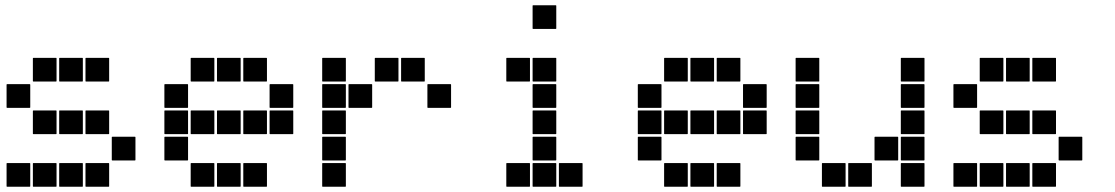

<svg xmlns="http://www.w3.org/2000/svg" viewBox="-20 -715 4240 730"><path d="M307 -495H393Q395 -495 395 -493V-407Q395 -405 393 -405H307Q305 -405 305 -407V-493Q305 -495 307 -495ZM207 -495H293Q295 -495 295 -493V-407Q295 -405 293 -405H207Q205 -405 205 -407V-493Q205 -495 207 -495ZM107 -495H193Q195 -495 195 -493V-407Q195 -405 193 -405H107Q105 -405 105 -407V-493Q105 -495 107 -495ZM7 -395H93Q95 -395 95 -393V-307Q95 -305 93 -305H7Q5 -305 5 -307V-393Q5 -395 7 -395ZM307 -295H393Q395 -295 395 -293V-207Q395 -205 393 -205H307Q305 -205 305 -207V-293Q305 -295 307 -295ZM207 -295H293Q295 -295 295 -293V-207Q295 -205 293 -205H207Q205 -205 205 -207V-293Q205 -295 207 -295ZM107 -295H193Q195 -295 195 -293V-207Q195 -205 193 -205H107Q105 -205 105 -207V-293Q105 -295 107 -295ZM407 -195H493Q495 -195 495 -193V-107Q495 -105 493 -105H407Q405 -105 405 -107V-193Q405 -195 407 -195ZM307 -95H393Q395 -95 395 -93V-7Q395 -5 393 -5H307Q305 -5 305 -7V-93Q305 -95 307 -95ZM207 -95H293Q295 -95 295 -93V-7Q295 -5 293 -5H207Q205 -5 205 -7V-93Q205 -95 207 -95ZM107 -95H193Q195 -95 195 -93V-7Q195 -5 193 -5H107Q105 -5 105 -7V-93Q105 -95 107 -95ZM7 -95H93Q95 -95 95 -93V-7Q95 -5 93 -5H7Q5 -5 5 -7V-93Q5 -95 7 -95Z M907 -495H993Q995 -495 995 -493V-407Q995 -405 993 -405H907Q905 -405 905 -407V-493Q905 -495 907 -495ZM807 -495H893Q895 -495 895 -493V-407Q895 -405 893 -405H807Q805 -405 805 -407V-493Q805 -495 807 -495ZM707 -495H793Q795 -495 795 -493V-407Q795 -405 793 -405H707Q705 -405 705 -407V-493Q705 -495 707 -495ZM1007 -395H1093Q1095 -395 1095 -393V-307Q1095 -305 1093 -305H1007Q1005 -305 1005 -307V-393Q1005 -395 1007 -395ZM607 -395H693Q695 -395 695 -393V-307Q695 -305 693 -305H607Q605 -305 605 -307V-393Q605 -395 607 -395ZM1007 -295H1093Q1095 -295 1095 -293V-207Q1095 -205 1093 -205H1007Q1005 -205 1005 -207V-293Q1005 -295 1007 -295ZM907 -295H993Q995 -295 995 -293V-207Q995 -205 993 -205H907Q905 -205 905 -207V-293Q905 -295 907 -295ZM807 -295H893Q895 -295 895 -293V-207Q895 -205 893 -205H807Q805 -205 805 -207V-293Q805 -295 807 -295ZM707 -295H793Q795 -295 795 -293V-207Q795 -205 793 -205H707Q705 -205 705 -207V-293Q705 -295 707 -295ZM607 -295H693Q695 -295 695 -293V-207Q695 -205 693 -205H607Q605 -205 605 -207V-293Q605 -295 607 -295ZM607 -195H693Q695 -195 695 -193V-107Q695 -105 693 -105H607Q605 -105 605 -107V-193Q605 -195 607 -195ZM907 -95H993Q995 -95 995 -93V-7Q995 -5 993 -5H907Q905 -5 905 -7V-93Q905 -95 907 -95ZM807 -95H893Q895 -95 895 -93V-7Q895 -5 893 -5H807Q805 -5 805 -7V-93Q805 -95 807 -95ZM707 -95H793Q795 -95 795 -93V-7Q795 -5 793 -5H707Q705 -5 705 -7V-93Q705 -95 707 -95Z M1507 -495H1593Q1595 -495 1595 -493V-407Q1595 -405 1593 -405H1507Q1505 -405 1505 -407V-493Q1505 -495 1507 -495ZM1407 -495H1493Q1495 -495 1495 -493V-407Q1495 -405 1493 -405H1407Q1405 -405 1405 -407V-493Q1405 -495 1407 -495ZM1207 -495H1293Q1295 -495 1295 -493V-407Q1295 -405 1293 -405H1207Q1205 -405 1205 -407V-493Q1205 -495 1207 -495ZM1607 -395H1693Q1695 -395 1695 -393V-307Q1695 -305 1693 -305H1607Q1605 -305 1605 -307V-393Q1605 -395 1607 -395ZM1307 -395H1393Q1395 -395 1395 -393V-307Q1395 -305 1393 -305H1307Q1305 -305 1305 -307V-393Q1305 -395 1307 -395ZM1207 -395H1293Q1295 -395 1295 -393V-307Q1295 -305 1293 -305H1207Q1205 -305 1205 -307V-393Q1205 -395 1207 -395ZM1207 -295H1293Q1295 -295 1295 -293V-207Q1295 -205 1293 -205H1207Q1205 -205 1205 -207V-293Q1205 -295 1207 -295ZM1207 -195H1293Q1295 -195 1295 -193V-107Q1295 -105 1293 -105H1207Q1205 -105 1205 -107V-193Q1205 -195 1207 -195ZM1207 -95H1293Q1295 -95 1295 -93V-7Q1295 -5 1293 -5H1207Q1205 -5 1205 -7V-93Q1205 -95 1207 -95Z M2007 -695H2093Q2095 -695 2095 -693V-607Q2095 -605 2093 -605H2007Q2005 -605 2005 -607V-693Q2005 -695 2007 -695ZM2007 -495H2093Q2095 -495 2095 -493V-407Q2095 -405 2093 -405H2007Q2005 -405 2005 -407V-493Q2005 -495 2007 -495ZM1907 -495H1993Q1995 -495 1995 -493V-407Q1995 -405 1993 -405H1907Q1905 -405 1905 -407V-493Q1905 -495 1907 -495ZM2007 -395H2093Q2095 -395 2095 -393V-307Q2095 -305 2093 -305H2007Q2005 -305 2005 -307V-393Q2005 -395 2007 -395ZM2007 -295H2093Q2095 -295 2095 -293V-207Q2095 -205 2093 -205H2007Q2005 -205 2005 -207V-293Q2005 -295 2007 -295ZM2007 -195H2093Q2095 -195 2095 -193V-107Q2095 -105 2093 -105H2007Q2005 -105 2005 -107V-193Q2005 -195 2007 -195ZM2107 -95H2193Q2195 -95 2195 -93V-7Q2195 -5 2193 -5H2107Q2105 -5 2105 -7V-93Q2105 -95 2107 -95ZM2007 -95H2093Q2095 -95 2095 -93V-7Q2095 -5 2093 -5H2007Q2005 -5 2005 -7V-93Q2005 -95 2007 -95ZM1907 -95H1993Q1995 -95 1995 -93V-7Q1995 -5 1993 -5H1907Q1905 -5 1905 -7V-93Q1905 -95 1907 -95Z M2707 -495H2793Q2795 -495 2795 -493V-407Q2795 -405 2793 -405H2707Q2705 -405 2705 -407V-493Q2705 -495 2707 -495ZM2607 -495H2693Q2695 -495 2695 -493V-407Q2695 -405 2693 -405H2607Q2605 -405 2605 -407V-493Q2605 -495 2607 -495ZM2507 -495H2593Q2595 -495 2595 -493V-407Q2595 -405 2593 -405H2507Q2505 -405 2505 -407V-493Q2505 -495 2507 -495ZM2807 -395H2893Q2895 -395 2895 -393V-307Q2895 -305 2893 -305H2807Q2805 -305 2805 -307V-393Q2805 -395 2807 -395ZM2407 -395H2493Q2495 -395 2495 -393V-307Q2495 -305 2493 -305H2407Q2405 -305 2405 -307V-393Q2405 -395 2407 -395ZM2807 -295H2893Q2895 -295 2895 -293V-207Q2895 -205 2893 -205H2807Q2805 -205 2805 -207V-293Q2805 -295 2807 -295ZM2707 -295H2793Q2795 -295 2795 -293V-207Q2795 -205 2793 -205H2707Q2705 -205 2705 -207V-293Q2705 -295 2707 -295ZM2607 -295H2693Q2695 -295 2695 -293V-207Q2695 -205 2693 -205H2607Q2605 -205 2605 -207V-293Q2605 -295 2607 -295ZM2507 -295H2593Q2595 -295 2595 -293V-207Q2595 -205 2593 -205H2507Q2505 -205 2505 -207V-293Q2505 -295 2507 -295ZM2407 -295H2493Q2495 -295 2495 -293V-207Q2495 -205 2493 -205H2407Q2405 -205 2405 -207V-293Q2405 -295 2407 -295ZM2407 -195H2493Q2495 -195 2495 -193V-107Q2495 -105 2493 -105H2407Q2405 -105 2405 -107V-193Q2405 -195 2407 -195ZM2707 -95H2793Q2795 -95 2795 -93V-7Q2795 -5 2793 -5H2707Q2705 -5 2705 -7V-93Q2705 -95 2707 -95ZM2607 -95H2693Q2695 -95 2695 -93V-7Q2695 -5 2693 -5H2607Q2605 -5 2605 -7V-93Q2605 -95 2607 -95ZM2507 -95H2593Q2595 -95 2595 -93V-7Q2595 -5 2593 -5H2507Q2505 -5 2505 -7V-93Q2505 -95 2507 -95Z M3407 -495H3493Q3495 -495 3495 -493V-407Q3495 -405 3493 -405H3407Q3405 -405 3405 -407V-493Q3405 -495 3407 -495ZM3007 -495H3093Q3095 -495 3095 -493V-407Q3095 -405 3093 -405H3007Q3005 -405 3005 -407V-493Q3005 -495 3007 -495ZM3407 -395H3493Q3495 -395 3495 -393V-307Q3495 -305 3493 -305H3407Q3405 -305 3405 -307V-393Q3405 -395 3407 -395ZM3007 -395H3093Q3095 -395 3095 -393V-307Q3095 -305 3093 -305H3007Q3005 -305 3005 -307V-393Q3005 -395 3007 -395ZM3407 -295H3493Q3495 -295 3495 -293V-207Q3495 -205 3493 -205H3407Q3405 -205 3405 -207V-293Q3405 -295 3407 -295ZM3007 -295H3093Q3095 -295 3095 -293V-207Q3095 -205 3093 -205H3007Q3005 -205 3005 -207V-293Q3005 -295 3007 -295ZM3407 -195H3493Q3495 -195 3495 -193V-107Q3495 -105 3493 -105H3407Q3405 -105 3405 -107V-193Q3405 -195 3407 -195ZM3307 -195H3393Q3395 -195 3395 -193V-107Q3395 -105 3393 -105H3307Q3305 -105 3305 -107V-193Q3305 -195 3307 -195ZM3007 -195H3093Q3095 -195 3095 -193V-107Q3095 -105 3093 -105H3007Q3005 -105 3005 -107V-193Q3005 -195 3007 -195ZM3407 -95H3493Q3495 -95 3495 -93V-7Q3495 -5 3493 -5H3407Q3405 -5 3405 -7V-93Q3405 -95 3407 -95ZM3207 -95H3293Q3295 -95 3295 -93V-7Q3295 -5 3293 -5H3207Q3205 -5 3205 -7V-93Q3205 -95 3207 -95ZM3107 -95H3193Q3195 -95 3195 -93V-7Q3195 -5 3193 -5H3107Q3105 -5 3105 -7V-93Q3105 -95 3107 -95Z M3907 -495H3993Q3995 -495 3995 -493V-407Q3995 -405 3993 -405H3907Q3905 -405 3905 -407V-493Q3905 -495 3907 -495ZM3807 -495H3893Q3895 -495 3895 -493V-407Q3895 -405 3893 -405H3807Q3805 -405 3805 -407V-493Q3805 -495 3807 -495ZM3707 -495H3793Q3795 -495 3795 -493V-407Q3795 -405 3793 -405H3707Q3705 -405 3705 -407V-493Q3705 -495 3707 -495ZM3607 -395H3693Q3695 -395 3695 -393V-307Q3695 -305 3693 -305H3607Q3605 -305 3605 -307V-393Q3605 -395 3607 -395ZM3907 -295H3993Q3995 -295 3995 -293V-207Q3995 -205 3993 -205H3907Q3905 -205 3905 -207V-293Q3905 -295 3907 -295ZM3807 -295H3893Q3895 -295 3895 -293V-207Q3895 -205 3893 -205H3807Q3805 -205 3805 -207V-293Q3805 -295 3807 -295ZM3707 -295H3793Q3795 -295 3795 -293V-207Q3795 -205 3793 -205H3707Q3705 -205 3705 -207V-293Q3705 -295 3707 -295ZM4007 -195H4093Q4095 -195 4095 -193V-107Q4095 -105 4093 -105H4007Q4005 -105 4005 -107V-193Q4005 -195 4007 -195ZM3907 -95H3993Q3995 -95 3995 -93V-7Q3995 -5 3993 -5H3907Q3905 -5 3905 -7V-93Q3905 -95 3907 -95ZM3807 -95H3893Q3895 -95 3895 -93V-7Q3895 -5 3893 -5H3807Q3805 -5 3805 -7V-93Q3805 -95 3807 -95ZM3707 -95H3793Q3795 -95 3795 -93V-7Q3795 -5 3793 -5H3707Q3705 -5 3705 -7V-93Q3705 -95 3707 -95ZM3607 -95H3693Q3695 -95 3695 -93V-7Q3695 -5 3693 -5H3607Q3605 -5 3605 -7V-93Q3605 -95 3607 -95Z"/></svg>

Font: Pixel Panel Black
Style: Regular
Weight: 900
Monospace: yes
Designer: Óliver Lalan
Foundry: Óliver Lalan
Version: Version 1.000; ttfautohint (v1.8.4.7-5d5b-dirty);gftools[0.9